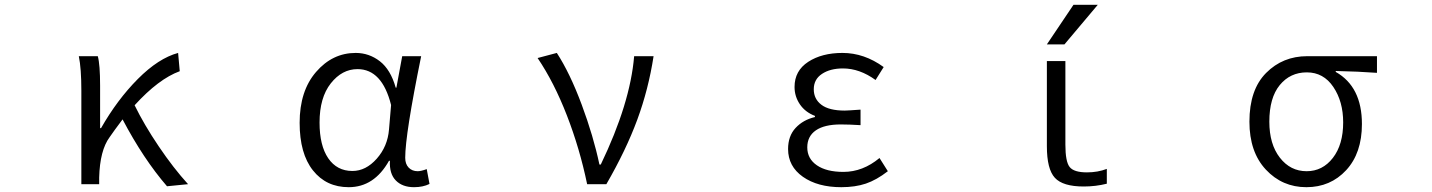

<svg xmlns="http://www.w3.org/2000/svg" viewBox="-20 -777 6040 810"><path d="M773.4 0 684.6 8.8Q585 -106.4 497.1 -273.4Q459 -222.7 442.4 -198.2Q401.4 -142.6 398.4 -28.3V0H323.2V-394.5Q323.2 -488.3 312.5 -540H392.6Q402.3 -504.9 402.3 -415V-236.3H406.2Q474.6 -356.4 561.5 -443.8Q648.4 -531.2 731.4 -553.7L738.3 -476.6Q649.4 -444.3 547.9 -333Q587.9 -251 649.9 -159.2Q711.9 -67.4 773.4 0Z M1451.2 12.7Q1356.4 12.7 1300.3 -58.1Q1244.1 -128.9 1244.1 -258.8Q1244.1 -393.6 1313.5 -473.6Q1382.8 -553.7 1480.5 -553.7Q1537.1 -553.7 1582.5 -518.6Q1627.9 -483.4 1649.4 -407.2H1652.3L1676.8 -540H1756.8Q1689.5 -210 1689.5 -111.3Q1689.5 -85 1704.1 -69.8Q1718.8 -54.7 1742.2 -54.7Q1755.9 -54.7 1780.3 -63.5L1792 -1Q1764.6 12.7 1726.6 12.7Q1677.7 12.7 1649.9 -15.6Q1622.1 -43.9 1625 -98.6H1621.1Q1558.6 12.7 1451.2 12.7ZM1466.8 -55.7Q1523.4 -55.7 1569.3 -107.4Q1615.2 -159.2 1621.1 -230.5L1629.9 -334Q1591.8 -485.4 1488.3 -485.4Q1422.9 -485.4 1375.5 -425.3Q1328.1 -365.2 1328.1 -259.8Q1328.1 -163.1 1364.7 -109.4Q1401.4 -55.7 1466.8 -55.7Z M2538.1 0H2457Q2425.8 -150.4 2371.6 -290Q2317.4 -429.7 2248 -532.2L2329.1 -553.7Q2384.8 -467.8 2434.1 -335.4Q2483.4 -203.1 2508.8 -83H2514.6Q2638.7 -340.8 2655.3 -540H2737.3Q2715.8 -400.4 2668.5 -272Q2621.1 -143.6 2538.1 0Z M3529.3 12.7Q3429.7 12.7 3367.2 -31.2Q3304.7 -75.2 3304.7 -148.4Q3304.7 -203.1 3336.4 -237.3Q3368.2 -271.5 3418 -283.2V-288.1Q3377 -303.7 3354.5 -336.9Q3332 -370.1 3332 -410.2Q3332 -478.5 3389.6 -516.1Q3447.3 -553.7 3534.2 -553.7Q3626 -553.7 3708 -494.1L3673.8 -439.5Q3606.4 -488.3 3536.1 -488.3Q3482.4 -488.3 3447.8 -465.3Q3413.1 -442.4 3413.1 -400.4Q3413.1 -359.4 3445.3 -335Q3477.5 -310.5 3543.9 -310.5Q3555.7 -310.5 3610.4 -314.5V-249Q3562.5 -252 3527.3 -252Q3458 -252 3421.9 -227.1Q3385.7 -202.1 3385.7 -155.3Q3385.7 -107.4 3426.3 -79.6Q3466.8 -51.8 3538.1 -51.8Q3620.1 -51.8 3690.4 -110.4L3725.6 -54.7Q3677.7 -17.6 3632.8 -2.4Q3587.9 12.7 3529.3 12.7Z M4474.6 -167Q4474.6 -94.7 4492.7 -72.3Q4510.7 -49.8 4565.4 -49.8Q4611.3 -49.8 4649.4 -64.5V-2Q4602.5 9.8 4551.8 9.8Q4463.9 9.8 4430.2 -26.9Q4396.5 -63.5 4396.5 -160.2V-519.5H4474.6ZM4508.8 -756.8H4611.3L4470.7 -589.8H4396.5Z M5251 -263.7Q5251 -398.4 5321.3 -469.2Q5391.6 -540 5495.1 -540H5789.1V-469.7Q5710 -475.6 5615.2 -477.5V-473.6Q5725.6 -411.1 5725.6 -253.9Q5725.6 -130.9 5659.2 -59.1Q5592.8 12.7 5491.2 12.7Q5389.6 12.7 5320.3 -61.5Q5251 -135.7 5251 -263.7ZM5492.2 -54.7Q5559.6 -54.7 5603 -110.8Q5646.5 -167 5646.5 -260.7Q5646.5 -348.6 5605 -410.2Q5563.5 -471.7 5493.2 -471.7Q5422.9 -471.7 5378.9 -418Q5335 -364.3 5335 -263.7Q5335 -168.9 5379.4 -111.8Q5423.8 -54.7 5492.2 -54.7Z"/></svg>

Font: Gen Shin Gothic Monospace Normal
Style: Regular
Weight: 350
Designer: [Source Han Sans]
Ryoko NISHIZUKA  (kana & ideographs); Paul D. Hunt (Latin, Greek & Cyrillic); Wenlong ZHANG  (bopomofo
Version: Version 1.002.20150607